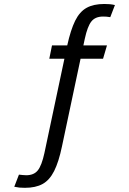

<svg xmlns="http://www.w3.org/2000/svg" viewBox="-20 -725 640 951"><path d="M207 0 313 -500Q330 -577 352.2 -622.1Q374.5 -667.2 408.9 -686.2Q443.3 -705.3 496.7 -705.3Q512.2 -705.3 524.2 -704.2Q536.3 -703 549.3 -700L526.2 -640Q515.3 -642 507.2 -642.5Q499.2 -643 490.2 -643Q452 -643 432.7 -618.8Q413.3 -594.5 400 -533L287 0ZM393 -500 287 0Q271 77 248.2 122.1Q225.5 167.2 191.1 186.2Q156.7 205.3 103.3 205.3Q87.8 205.3 76.2 204.2Q64.7 203 50.7 200L73.8 140Q84.8 141 92.8 142Q100.8 143 109.8 143Q148 143 167.3 118.8Q186.7 94.5 200 33L313 -500ZM224.2 -434.2 237.5 -500H509.8L490.5 -434.2Z"/></svg>

Font: Epunda Slab Light
Style: Regular
Weight: 300
Designer: Simon Atzbach
Foundry: typofactur
Version: Version 1.102